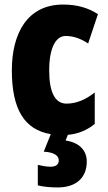

<svg xmlns="http://www.w3.org/2000/svg" viewBox="-20 -583 473 843"><path d="M361 126C361 76 326 42 268 34L278 9C323 5 362 -11 396 -39V-177C356 -145 314 -128 272 -128C222 -128 196 -177 196 -274C196 -371 224 -425 268 -425C302 -425 334 -414 367 -392L410 -521C366 -549 318 -563 257 -563C99 -563 32 -435 32 -274C32 -102 88 -13 203 6L172 83C213 85 238 98 238 121C238 140 225 149 201 149C186 149 168 146 146 141V231C171 237 200 240 233 240C316 240 361 196 361 126Z"/></svg>

Font: Noto Sans Ethiopic ExtraCondensed Black
Style: Regular
Weight: 900
Width: 2
Designer: Monotype Design Team
Foundry: Monotype Imaging Inc.
Version: Version 2.102